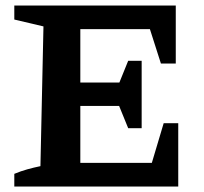

<svg xmlns="http://www.w3.org/2000/svg" viewBox="-20 -678 741 698"><path d="M575 -230H628V0H32V-46Q56 -56 79.5 -62.5Q103 -69 127 -74L138 -582L32 -607V-658H619V-447H565L525 -572H212L272 -632V-378H414L446 -457H495V-212H446L413 -293H272V-27L212 -86H532Z"/></svg>

Font: Piazzolla 24pt
Style: Bold
Weight: 700
Designer: Juan Pablo del Peral
Foundry: Huerta Tipografica
Version: Version 2.005